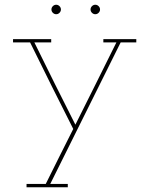

<svg xmlns="http://www.w3.org/2000/svg" viewBox="-20 -540 630 810"><path d="M266 250V236H192Q267 86 340.5 -62.5Q414 -211 489 -361H555V-375H416V-361H471Q427 -273 383.5 -185Q340 -97 298 -14Q254 -101 211 -187Q168 -273 125 -361H196V-375H35V-361H107Q152 -269 197.5 -178Q243 -87 289 4Q260 61 231 119.5Q202 178 173 236H92V250ZM402 -500Q402 -508 396 -514Q390 -520 382 -520Q374 -520 368 -514Q362 -508 362 -500Q362 -492 368 -486Q374 -480 382 -480Q390 -480 396 -486Q402 -492 402 -500ZM237 -500Q237 -508 231 -514Q225 -520 217 -520Q209 -520 203 -514Q197 -508 197 -500Q197 -492 203 -486Q209 -480 217 -480Q225 -480 231 -486Q237 -492 237 -500Z"/></svg>

Font: Josefin Slab Thin Thin
Style: Regular
Weight: 250
Version: Version 2.000